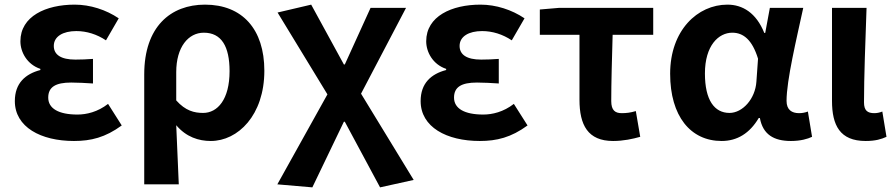

<svg xmlns="http://www.w3.org/2000/svg" viewBox="-20 -594 3858 828"><path d="M299 14C372 14 434 -1 505 -53L446 -146C401 -111 353 -100 314 -100C233 -100 188 -126 188 -173C188 -219 220 -238 287 -238C317 -238 348 -236 381 -234V-340C355 -338 328 -337 305 -337C243 -337 212 -358 212 -396C212 -437 252 -460 309 -460C354 -460 398 -446 437 -420L492 -515C437 -552 369 -574 302 -574C178 -574 68 -524 68 -416C68 -369 97 -316 154 -297V-292C89 -275 44 -235 44 -158C44 -46 156 14 299 14Z M602 201H751C747 114 744 36 740 -54C783 -3 837 14 889 14C1006 14 1120 -97 1120 -289C1120 -468 1025 -574 864 -574C716 -574 602 -479 602 -273ZM856 -107C818 -107 780 -116 740 -161V-283C740 -391 792 -453 859 -453C935 -453 970 -394 970 -287C970 -165 918 -107 856 -107Z M1327 214 1463 -69H1467L1619 214L1764 182L1537 -190L1731 -560H1578L1467 -316H1463L1322 -574L1177 -540L1392 -187L1176 201Z M2049 14C2122 14 2184 -1 2255 -53L2196 -146C2151 -111 2103 -100 2064 -100C1983 -100 1938 -126 1938 -173C1938 -219 1970 -238 2037 -238C2067 -238 2098 -236 2131 -234V-340C2105 -338 2078 -337 2055 -337C1993 -337 1962 -358 1962 -396C1962 -437 2002 -460 2059 -460C2104 -460 2148 -446 2187 -420L2242 -515C2187 -552 2119 -574 2052 -574C1928 -574 1818 -524 1818 -416C1818 -369 1847 -316 1904 -297V-292C1839 -275 1794 -235 1794 -158C1794 -46 1906 14 2049 14Z M2624 14C2669 14 2709 5 2741 -4L2722 -115C2699 -108 2681 -106 2661 -106C2633 -106 2616 -118 2616 -158C2616 -236 2619 -340 2622 -444H2797V-560H2390L2308 -553V-444H2479V-164C2479 -55 2515 14 2624 14Z M3092 14C3159 14 3213 -19 3252 -85H3257C3270 -14 3317 14 3391 14C3433 14 3463 5 3482 -4L3464 -113C3451 -108 3438 -106 3426 -106C3395 -106 3372 -120 3372 -159C3372 -248 3415 -426 3444 -560H3300L3280 -452H3276C3241 -539 3182 -574 3117 -574C2988 -574 2870 -463 2870 -276C2870 -93 2958 14 3092 14ZM3126 -107C3061 -107 3020 -162 3020 -277C3020 -398 3079 -453 3138 -453C3186 -453 3224 -422 3249 -341L3242 -242C3237 -167 3182 -107 3126 -107Z M3713 14C3756 14 3781 6 3803 -4L3785 -113C3773 -108 3760 -106 3751 -106C3721 -106 3706 -117 3706 -153C3706 -258 3712 -423 3717 -560H3568V-159C3568 -54 3602 14 3713 14Z"/></svg>

Font: Noto Sans Mono CJK TC
Style: Bold
Weight: 700
Designer: Ryoko NISHIZUKA 西塚涼子 (kana, bopomofo & ideographs); Paul D. Hunt (Latin, Greek & Cyrillic); Sandoll Communications 산돌커뮤니
Foundry: Adobe
Version: Version 2.004;hotconv 1.0.118;makeotfexe 2.5.65603